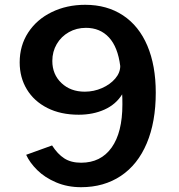

<svg xmlns="http://www.w3.org/2000/svg" viewBox="-20 -771 744 800"><path d="M214 -11C245.3 2.3 280 9 318 9C381.3 9 436.5 -6.7 483.5 -38C530.5 -69.3 566.5 -114.7 591.5 -174C616.5 -233.3 629 -303.7 629 -385C629 -460.3 617.3 -525.5 594 -580.5C570.7 -635.5 536.8 -677.7 492.5 -707C448.2 -736.3 395.7 -751 335 -751C283.7 -751 237.2 -740.8 195.5 -720.5C153.8 -700.2 121.2 -671.8 97.5 -635.5C73.8 -599.2 62 -557.7 62 -511C62 -469 72 -431.5 92 -398.5C112 -365.5 140.5 -339.7 177.5 -321C214.5 -302.3 258 -293 308 -293C348 -293 383.8 -300.2 415.5 -314.5C447.2 -328.8 471.7 -350 489 -378C489.7 -368 490 -354 490 -336C490 -258 475 -198 445 -156C415 -114 372.7 -93 318 -93C290 -93 266.7 -99 248 -111C229.3 -123 212.3 -141 197 -165L89 -126C99 -104 114.5 -82.7 135.5 -62C156.5 -41.3 182.7 -24.3 214 -11ZM405 -404C382.3 -394 358.3 -389 333 -389C293.7 -389 261.3 -401 236 -425C210.7 -449 198 -479.7 198 -517C198 -543 204.2 -566.5 216.5 -587.5C228.8 -608.5 245.7 -625 267 -637C288.3 -649 312 -655 338 -655C377.3 -655 409.3 -641.7 434 -615C458.7 -588.3 474.3 -548.7 481 -496C481 -477.3 474 -459.8 460 -443.5C446 -427.2 427.7 -414 405 -404Z"/></svg>

Font: Morrison SemiBold
Style: Regular
Weight: 600
Designer: Pablo Impallari, Rodrigo Fuenzalida (Modified by Dan O. Williams)
Version: Version 0.030; ttfautohint (v1.8.1)